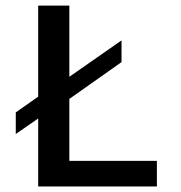

<svg xmlns="http://www.w3.org/2000/svg" viewBox="-20 -675 654 695"><path d="M37.1 -189.9V-268.1L118.2 -325.2V-654.8H231V-397L419.9 -528.8V-450.2L231 -316.9V-92.8H547.9V0H118.2V-246.1Z"/></svg>

Font: IntelOne Mono Medium
Style: Regular
Weight: 500
Designer: Fred Shallcrass
Foundry: Frere-Jones Type LLC
Version: Version 1.200;hotconv 1.1.0;makeotfexe 2.6.0;FJTRelease1.2